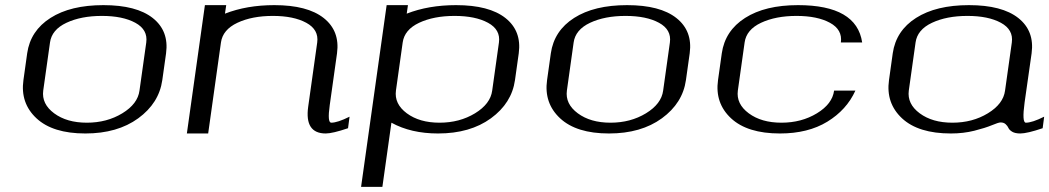

<svg xmlns="http://www.w3.org/2000/svg" viewBox="-20 -520 4088 748"><path d="M523.4 -167 549.8 -354.5Q556.6 -404.3 507.3 -431.2Q458 -458 377 -458Q295.9 -458 238.8 -431.2Q181.6 -404.3 174.8 -354.5L148.4 -167Q141.6 -115.2 190.9 -78.6Q240.2 -42 318.4 -42Q396.5 -42 456.5 -78.6Q516.6 -115.2 523.4 -167ZM612.3 -208Q599.6 -118.2 518.6 -59.1Q437.5 0 312.5 0Q185.5 0 122.1 -59.1Q58.6 -118.2 71.3 -208L85.9 -312.5Q98.6 -400.4 176.8 -450.2Q254.9 -500 382.8 -500Q511.7 -500 575.2 -449.7Q638.7 -399.4 627 -312.5Z M861.3 -500 856.4 -466.8Q941.4 -500 1048.8 -500Q1177.7 -500 1241.2 -449.7Q1304.7 -399.4 1293 -312.5L1264.6 -110.4Q1254.9 -42 1270.5 -42Q1294.9 -42 1341.8 -65.4L1335.9 -20.5Q1275.4 0 1249 0Q1166 0 1180.7 -104.5L1215.8 -354.5Q1222.7 -404.3 1173.3 -431.2Q1124 -458 1043 -458Q961.9 -458 904.8 -431.2Q847.7 -404.3 840.8 -354.5L791 0H708L778.3 -500Z M1569.3 -500 1564.5 -466.8Q1649.4 -500 1756.8 -500Q1885.7 -500 1949.2 -449.7Q2012.7 -399.4 2001 -312.5L1986.3 -208Q1973.6 -118.2 1892.6 -59.1Q1811.5 0 1686.5 0Q1581.1 0 1504.9 -42L1469.7 208H1386.7L1486.3 -500ZM1897.5 -167 1923.8 -354.5Q1930.7 -404.3 1881.3 -431.2Q1832 -458 1751 -458Q1669.9 -458 1612.8 -431.2Q1555.7 -404.3 1548.8 -354.5L1522.5 -167Q1515.6 -115.2 1564.9 -78.6Q1614.3 -42 1692.4 -42Q1770.5 -42 1830.6 -78.6Q1890.6 -115.2 1897.5 -167Z M2563.5 -167 2589.8 -354.5Q2596.7 -404.3 2547.4 -431.2Q2498 -458 2417 -458Q2335.9 -458 2278.8 -431.2Q2221.7 -404.3 2214.8 -354.5L2188.5 -167Q2181.6 -115.2 2231 -78.6Q2280.3 -42 2358.4 -42Q2436.5 -42 2496.6 -78.6Q2556.6 -115.2 2563.5 -167ZM2652.3 -208Q2639.6 -118.2 2558.6 -59.1Q2477.5 0 2352.5 0Q2225.6 0 2162.1 -59.1Q2098.6 -118.2 2111.3 -208L2126 -312.5Q2138.7 -400.4 2216.8 -450.2Q2294.9 -500 2422.9 -500Q2551.8 -500 2615.2 -449.7Q2678.7 -399.4 2667 -312.5Z M3338.9 -354.5H3255.9Q3262.7 -404.3 3213.4 -431.2Q3164.1 -458 3083 -458Q3002 -458 2944.8 -431.2Q2887.7 -404.3 2880.9 -354.5L2854.5 -167Q2847.7 -115.2 2897 -78.6Q2946.3 -42 3024.4 -42Q3102.5 -42 3162.6 -78.6Q3222.7 -115.2 3229.5 -167H3312.5Q3278.3 -91.8 3203.1 -45.9Q3127.9 0 3018.6 0Q2891.6 0 2828.1 -59.1Q2764.6 -118.2 2777.3 -208L2792 -312.5Q2804.7 -400.4 2882.8 -450.2Q2960.9 -500 3088.9 -500Q3317.4 -500 3338.9 -354.5Z M3895.5 -167 3921.9 -354.5Q3928.7 -404.3 3879.4 -431.2Q3830.1 -458 3749 -458Q3668 -458 3610.8 -431.2Q3553.7 -404.3 3546.9 -354.5L3520.5 -167Q3513.7 -115.2 3563 -78.6Q3612.3 -42 3690.4 -42Q3768.6 -42 3828.6 -78.6Q3888.7 -115.2 3895.5 -167ZM3971.7 -121.1Q3960.9 -42 3976.6 -42Q4001 -42 4047.9 -65.4L4042 -20.5Q3981.4 0 3955.1 0Q3934.6 0 3923.3 -6.8Q3912.1 -13.7 3908.7 -21.5Q3905.3 -29.3 3897.9 -36.1Q3890.6 -43 3877.9 -43Q3870.1 -43 3844.2 -32.2Q3818.4 -21.5 3775.9 -10.7Q3733.4 0 3684.6 0Q3557.6 0 3494.1 -59.1Q3430.7 -118.2 3443.4 -208L3458 -312.5Q3470.7 -400.4 3548.8 -450.2Q3627 -500 3754.9 -500Q3883.8 -500 3947.3 -449.7Q4010.7 -399.4 3999 -312.5Z"/></svg>

Font: okolaks
Style: RegularItalic
Weight: 500
Italic angle: -8°
Version: Version 000.6.0